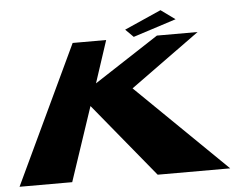

<svg xmlns="http://www.w3.org/2000/svg" viewBox="-65 -740 984 799"><g transform="rotate(-5 427.5 -340.5)"><path d="M479.8 -613 512.8 -580 692.6 -638 633.2 -681ZM865 0 489.2 -367 779.3 -577H609.3L339.4 -401L397.3 -577H257.3L-15 0H205L308.3 -309L562 0Z"/></g></svg>

Font: Hussar Milosc
Style: Obl
Weight: 700
Foundry: Cannot Into Space Fonts
Version: Version 1.02